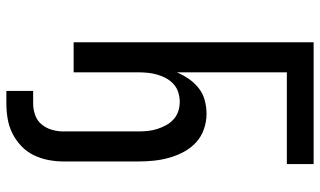

<svg xmlns="http://www.w3.org/2000/svg" viewBox="-216 -558 981 588"><g transform="rotate(90 274.0 -264.5)"><path d="M259 206V124H297Q315 124 332.5 118Q350 112 361.5 98Q373 84 378 66.5Q383 49 383 31V-198Q383 -213 381.5 -227.5Q380 -242 375.5 -256Q371 -270 364 -283Q357 -296 346 -306Q335 -316 321 -320.5Q307 -325 292 -325Q278 -325 263.5 -320.5Q249 -316 238 -306Q227 -296 220 -283Q213 -270 209 -256Q205 -242 203.5 -227.5Q202 -213 202 -198V0H110V-735H483V-653H202V-316Q210 -335 222 -352.5Q234 -370 250.5 -383Q267 -396 287.5 -401.5Q308 -407 329 -407Q353 -407 376 -399Q399 -391 416.5 -375Q434 -359 445.5 -337.5Q457 -316 463.5 -293Q470 -270 472.5 -246Q475 -222 475 -198V31Q475 54 470.5 77.5Q466 101 455.5 122.5Q445 144 427.5 160.5Q410 177 389 187.5Q368 198 344.5 202Q321 206 297 206Z"/></g></svg>

Font: Iosevka Semi-Condensed Medium
Style: Regular
Weight: 500
Monospace: yes
Designer: Belleve Invis
Foundry: Belleve Invis
Version: Version 27.3.5